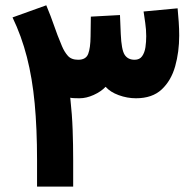

<svg xmlns="http://www.w3.org/2000/svg" viewBox="-20 -691 723 711"><path d="M483.4 -327.1Q451.2 -327.1 419.7 -338.6Q388.2 -350.1 371.1 -369.6Q354 -351.6 326.9 -339.4Q299.8 -327.1 274.4 -327.1Q267.6 -327.1 257.3 -327.4Q247.1 -327.6 240.2 -329.1Q247.1 -265.6 249 -210.4Q251 -155.3 251 -97.2V0H117.2V-98.6Q117.2 -214.8 108.4 -308.3Q99.6 -401.9 79.6 -479.7Q59.6 -557.6 26.4 -626.5L151.4 -671.4Q168.9 -629.4 180.2 -596.2Q191.4 -563 209.5 -520Q218.3 -499 231.2 -484.4Q244.1 -469.7 269.5 -469.7Q298.3 -469.7 306.6 -491.5Q314.9 -513.2 315.4 -555.7L316.4 -629.4L424.3 -635.3L427.2 -565.4Q429.7 -506.3 441.7 -488Q453.6 -469.7 478.5 -469.7Q497.1 -469.7 506.3 -482.9Q515.6 -496.1 518.6 -516.1Q521.5 -536.1 521.5 -557.1Q521.5 -581.5 517.8 -606.4Q514.2 -631.3 511.7 -648.4L637.7 -660.2Q640.1 -635.7 641.8 -610.1Q643.6 -584.5 643.6 -559.6Q643.6 -498.5 628.7 -445.6Q613.8 -392.6 578.9 -359.9Q543.9 -327.1 483.4 -327.1Z"/></svg>

Font: Vazirmatn FD ExtraBold
Style: Regular
Weight: 800
Designer: Saber Rastikerdar
Foundry: Saber Rastikerdar
Version: Version 33.003